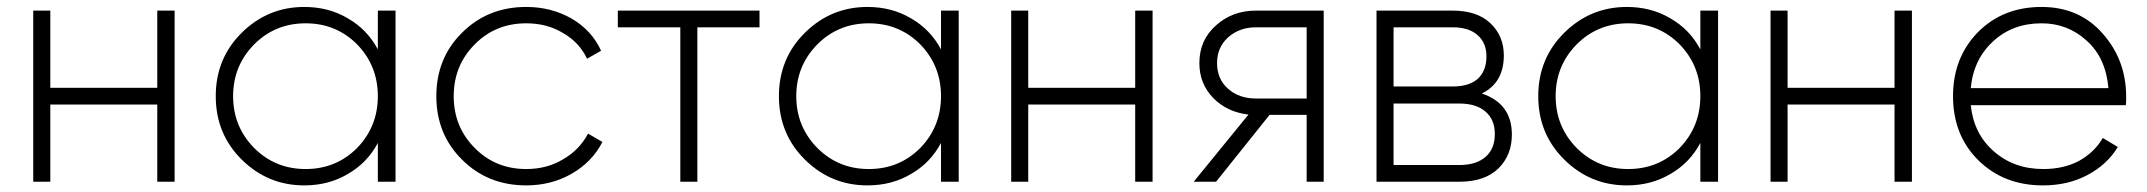

<svg xmlns="http://www.w3.org/2000/svg" viewBox="-20 -531 6272 561"><path d="M439.5 -500Q452.1 -500 490.2 -500Q490.2 -375 490.2 0Q477.5 0 439.5 0Q439.5 -56.6 439.5 -225.6Q361.3 -225.6 127 -225.6Q127 -169.9 127 0Q114.3 0 77.1 0Q77.1 -125 77.1 -500Q89.8 -500 127 -500Q127 -443.4 127 -274.4Q205.1 -274.4 439.5 -274.4Q439.5 -330.1 439.5 -500Z M1084 -500Q1096.7 -500 1135.7 -500Q1135.7 -375 1135.7 0Q1123 0 1084 0Q1084 -28.3 1084 -113.3Q1052.7 -54.7 996.1 -22.5Q940.4 10.7 869.1 10.7Q762.7 10.7 686.5 -64.5Q610.4 -139.6 610.4 -250Q610.4 -360.4 686.5 -435.5Q762.7 -510.7 869.1 -510.7Q940.4 -510.7 996.1 -477.5Q1052.7 -445.3 1084 -386.7Q1084 -424.8 1084 -500ZM873 -37.1Q961.9 -37.1 1023.4 -98.6Q1084 -161.1 1084 -250Q1084 -338.9 1023.4 -401.4Q961.9 -462.9 873 -462.9Q784.2 -462.9 722.7 -401.4Q661.1 -338.9 661.1 -250Q661.1 -161.1 722.7 -98.6Q784.2 -37.1 873 -37.1Z M1517.6 10.7Q1405.3 10.7 1330.1 -64.5Q1254.9 -138.7 1254.9 -250Q1254.9 -361.3 1330.1 -435.5Q1405.3 -510.7 1517.6 -510.7Q1590.8 -510.7 1650.4 -476.6Q1709 -442.4 1736.3 -382.8Q1722.7 -375 1695.3 -359.4Q1672.9 -407.2 1625 -434.6Q1578.1 -462.9 1517.6 -462.9Q1427.7 -462.9 1367.2 -401.4Q1305.7 -339.8 1305.7 -250Q1305.7 -160.2 1367.2 -98.6Q1427.7 -37.1 1517.6 -37.1Q1578.1 -37.1 1625 -65.4Q1672.9 -92.8 1698.2 -140.6Q1711.9 -132.8 1740.2 -116.2Q1710 -57.6 1650.4 -23.4Q1590.8 10.7 1517.6 10.7Z M2199.2 -500Q2199.2 -487.3 2199.2 -451.2Q2154.3 -451.2 2017.6 -451.2Q2017.6 -337.9 2017.6 0Q2004.9 0 1967.8 0Q1967.8 -112.3 1967.8 -451.2Q1921.9 -451.2 1785.2 -451.2Q1785.2 -462.9 1785.2 -500Q1888.7 -500 2199.2 -500Z M2729.5 -500Q2742.2 -500 2781.2 -500Q2781.2 -375 2781.2 0Q2768.6 0 2729.5 0Q2729.5 -28.3 2729.5 -113.3Q2698.2 -54.7 2641.6 -22.5Q2585.9 10.7 2514.6 10.7Q2408.2 10.7 2332 -64.5Q2255.9 -139.6 2255.9 -250Q2255.9 -360.4 2332 -435.5Q2408.2 -510.7 2514.6 -510.7Q2585.9 -510.7 2641.6 -477.5Q2698.2 -445.3 2729.5 -386.7Q2729.5 -424.8 2729.5 -500ZM2518.6 -37.1Q2607.4 -37.1 2668.9 -98.6Q2729.5 -161.1 2729.5 -250Q2729.5 -338.9 2668.9 -401.4Q2607.4 -462.9 2518.6 -462.9Q2429.7 -462.9 2368.2 -401.4Q2306.6 -338.9 2306.6 -250Q2306.6 -161.1 2368.2 -98.6Q2429.7 -37.1 2518.6 -37.1Z M3296.9 -500Q3309.6 -500 3347.7 -500Q3347.7 -375 3347.7 0Q3335 0 3296.9 0Q3296.9 -56.6 3296.9 -225.6Q3218.8 -225.6 2984.4 -225.6Q2984.4 -169.9 2984.4 0Q2971.7 0 2934.6 0Q2934.6 -125 2934.6 -500Q2947.3 -500 2984.4 -500Q2984.4 -443.4 2984.4 -274.4Q3062.5 -274.4 3296.9 -274.4Q3296.9 -330.1 3296.9 -500Z M3847.7 -500Q3847.7 -375 3847.7 0Q3835 0 3797.9 0Q3797.9 -48.8 3797.9 -195.3Q3770.5 -195.3 3689.5 -195.3Q3650.4 -146.5 3533.2 0Q3516.6 0 3467.8 0Q3507.8 -48.8 3627.9 -196.3Q3566.4 -203.1 3525.4 -244.1Q3484.4 -286.1 3484.4 -346.7Q3484.4 -414.1 3533.2 -457Q3581.1 -500 3649.4 -500Q3715.8 -500 3847.7 -500ZM3649.4 -243.2Q3686.5 -243.2 3797.9 -243.2Q3797.9 -294.9 3797.9 -451.2Q3760.7 -451.2 3649.4 -451.2Q3601.6 -451.2 3568.4 -421.9Q3536.1 -392.6 3536.1 -346.7Q3536.1 -299.8 3568.4 -271.5Q3600.6 -243.2 3649.4 -243.2Z M4309.6 -257.8Q4397.5 -228.5 4397.5 -137.7Q4397.5 -78.1 4358.4 -39.1Q4318.4 0 4244.1 0Q4163.1 0 4002 0Q4002 -125 4002 -500Q4057.6 -500 4224.6 -500Q4295.9 -500 4335 -462.9Q4374 -425.8 4374 -369.1Q4374 -289.1 4309.6 -257.8ZM4224.6 -451.2Q4181.6 -451.2 4051.8 -451.2Q4051.8 -408.2 4051.8 -278.3Q4094.7 -278.3 4224.6 -278.3Q4272.5 -278.3 4297.9 -300.8Q4323.2 -324.2 4323.2 -366.2Q4323.2 -406.2 4296.9 -428.7Q4271.5 -451.2 4224.6 -451.2ZM4244.1 -48.8Q4293.9 -48.8 4321.3 -73.2Q4347.7 -96.7 4347.7 -139.6Q4347.7 -181.6 4320.3 -205.1Q4293 -228.5 4244.1 -228.5Q4179.7 -228.5 4051.8 -228.5Q4051.8 -183.6 4051.8 -48.8Q4099.6 -48.8 4244.1 -48.8Z M4948.2 -500Q4960.9 -500 5000 -500Q5000 -375 5000 0Q4987.3 0 4948.2 0Q4948.2 -28.3 4948.2 -113.3Q4917 -54.7 4860.4 -22.5Q4804.7 10.7 4733.4 10.7Q4627 10.7 4550.8 -64.5Q4474.6 -139.6 4474.6 -250Q4474.6 -360.4 4550.8 -435.5Q4627 -510.7 4733.4 -510.7Q4804.7 -510.7 4860.4 -477.5Q4917 -445.3 4948.2 -386.7Q4948.2 -424.8 4948.2 -500ZM4737.3 -37.1Q4826.2 -37.1 4887.7 -98.6Q4948.2 -161.1 4948.2 -250Q4948.2 -338.9 4887.7 -401.4Q4826.2 -462.9 4737.3 -462.9Q4648.4 -462.9 4586.9 -401.4Q4525.4 -338.9 4525.4 -250Q4525.4 -161.1 4586.9 -98.6Q4648.4 -37.1 4737.3 -37.1Z M5515.6 -500Q5528.3 -500 5566.4 -500Q5566.4 -375 5566.4 0Q5553.7 0 5515.6 0Q5515.6 -56.6 5515.6 -225.6Q5437.5 -225.6 5203.1 -225.6Q5203.1 -169.9 5203.1 0Q5190.4 0 5153.3 0Q5153.3 -125 5153.3 -500Q5166 -500 5203.1 -500Q5203.1 -443.4 5203.1 -274.4Q5281.2 -274.4 5515.6 -274.4Q5515.6 -330.1 5515.6 -500Z M5945.3 -510.7Q6055.7 -510.7 6124 -432.6Q6192.4 -355.5 6192.4 -248Q6192.4 -244.1 6192.4 -236.3Q6191.4 -227.5 6191.4 -223.6Q6041 -223.6 5738.3 -223.6Q5747.1 -139.6 5805.7 -88.9Q5864.3 -37.1 5950.2 -37.1Q6010.7 -37.1 6055.7 -61.5Q6100.6 -86.9 6124 -127.9Q6138.7 -119.1 6168 -101.6Q6136.7 -49.8 6079.1 -19.5Q6022.5 10.7 5949.2 10.7Q5835 10.7 5760.7 -62.5Q5686.5 -135.7 5686.5 -250Q5686.5 -362.3 5758.8 -436.5Q5832 -510.7 5945.3 -510.7ZM5945.3 -462.9Q5860.4 -462.9 5803.7 -410.2Q5746.1 -357.4 5738.3 -273.4Q5872.1 -273.4 6140.6 -273.4Q6132.8 -362.3 6077.1 -412.1Q6021.5 -462.9 5945.3 -462.9Z"/></svg>

Font: LeFont
Style: ExtraLight
Weight: 200
Designer: Leryon MEDIA
Version: Version 1.0